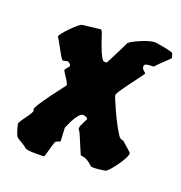

<svg xmlns="http://www.w3.org/2000/svg" viewBox="-115 -663 764 811"><g transform="rotate(20 267.5 -257.0)"><path d="M464 -465Q434 -465 434 -453Q434 -441 443 -434Q452 -427 452 -425.5Q452 -424 408 -365Q364 -306 364 -298Q364 -290 391 -231.5Q418 -173 439 -142Q447 -128 461 -128Q506 -89 506 -87Q506 -69 474.5 -25.5Q443 18 431 18Q401 23 386.5 23Q372 23 370 21Q342 -7 316 -7Q314 -7 305 -29Q276 -100 271.5 -104.5Q267 -109 267 -112Q267 -122 282 -150L287 -160Q287 -168 266 -172Q255 -172 241.5 -153Q228 -134 220 -114L211 -95L214 -35Q214 -34 210 -32Q196 -27 193.5 -24.5Q191 -22 181.5 13Q172 48 170.5 49Q169 50 130 50Q91 50 84 43Q77 36 59.5 26Q42 16 38 12Q31 5 22 -30L19 -42Q19 -49 41 -79Q63 -109 63 -117L60 -123Q60 -134 108 -200L157 -265Q157 -274 141.5 -296.5Q126 -319 126 -323Q126 -327 142 -345Q142 -352 136.5 -357Q131 -362 125 -362L106 -358Q101 -358 78.5 -400Q56 -442 52 -446V-447Q52 -456 87 -492Q122 -528 134 -528L213 -537Q217 -537 225 -512Q251 -431 267 -415Q273 -413 277.5 -413Q282 -413 283.5 -414.5Q285 -416 308.5 -462.5Q332 -509 335.5 -518Q339 -527 381.5 -545.5Q424 -564 448 -564Q521 -553 529 -546Q535 -533 535 -524Q486 -478 476 -466Q475 -465 464 -465Z"/></g></svg>

Font: Piedra
Style: Regular
Weight: 400
Designer: Angel Koziupa & Ale Paul
Foundry: Angel Koziupa and Alejandro Paul
Version: Version 1.000